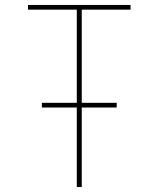

<svg xmlns="http://www.w3.org/2000/svg" viewBox="-20 -755 640 775"><path d="M290 0V-321H149V-340H290V-716H93V-735H507V-716H310V-340H451V-321H310V0Z"/></svg>

Font: Iosevka Aile Thin
Style: Regular
Weight: 100
Designer: Belleve Invis
Foundry: Belleve Invis
Version: Version 31.1.0; ttfautohint (v1.8.4)